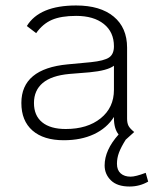

<svg xmlns="http://www.w3.org/2000/svg" viewBox="-20 -501 564 701"><path d="M521 162Q490 180 453 180Q408 180 385 157.5Q362 135 362 103Q362 47 413 -10Q396 -31 396 -70V-74Q370 -33 323 -11Q276 11 213 11Q139 11 98.5 -24.5Q58 -60 58 -125Q58 -250 227 -266L312 -274Q360 -279 378 -291Q396 -303 396 -332Q396 -384 359 -413.5Q322 -443 258 -443Q203 -443 169.5 -428.5Q136 -414 112 -380L78 -406Q124 -481 258 -481Q346 -481 395 -440.5Q444 -400 444 -327V-68Q444 -52 449 -42Q454 -32 470 -19L439 9Q422 36 414.5 56Q407 76 407 97Q407 120 420.5 132Q434 144 457 144Q475 144 512 130ZM396 -173V-261Q372 -243 307 -237L233 -231Q168 -225 136 -198Q104 -171 104 -125Q104 -79 134 -54.5Q164 -30 220 -30Q299 -30 347.5 -69Q396 -108 396 -173Z"/></svg>

Font: KoHo Light
Style: Regular
Weight: 300
Version: Version 1.000; ttfautohint (v1.6)